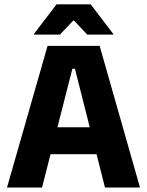

<svg xmlns="http://www.w3.org/2000/svg" viewBox="-20 -846 663 866"><path d="M11.5 0 194.5 -639H429.5L611.5 0H453.5L318 -536H306.5L169.5 0ZM167 -150.5V-272H455V-150.5ZM235 -826.5H389L491.5 -692V-690H373.5L314 -753H310L250.5 -690H132.5V-692Z"/></svg>

Font: Anek Telugu
Style: Bold
Weight: 700
Designer: Omkar Bhoir (Telugu), Yesha Goshar (Latin)
Foundry: Ek Type
Version: Version 1.003